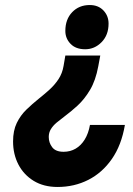

<svg xmlns="http://www.w3.org/2000/svg" viewBox="-20 -545 528 764"><path d="M209 199Q154 199 114.2 174.8Q74.5 150.5 53.2 109.5Q32 68.5 32 18Q32 -25.5 46.8 -55.8Q61.5 -86 85 -108.8Q108.5 -131.5 134 -152Q156 -169.5 176.8 -188.2Q197.5 -207 212.8 -230Q228 -253 233 -283L240 -324H379L371 -281Q360.5 -224.5 338.2 -187.2Q316 -150 289 -125.2Q262 -100.5 237 -82Q219.5 -69 205.2 -57Q191 -45 182.5 -31.2Q174 -17.5 174 0Q174 23 187.8 41Q201.5 59 233 59Q259.5 59 281 46.5Q302.5 34 317.2 10Q332 -14 338 -48H477Q463.5 32.5 425.2 87.5Q387 142.5 331.2 170.8Q275.5 199 209 199ZM319 -349Q281.5 -349 260.8 -370.5Q240 -392 240 -422Q240 -468 267.2 -496.5Q294.5 -525 337 -525Q371 -525 391.5 -503.5Q412 -482 412 -451Q412 -405.5 384.2 -377.2Q356.5 -349 319 -349Z"/></svg>

Font: Overpass Black
Style: Italic
Weight: 900
Italic angle: -10°
Designer: Delve Withrington, Dave Bailey, Thomas Jockin
Foundry: Delve Fonts LLC
Version: Version 4.000